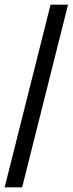

<svg xmlns="http://www.w3.org/2000/svg" viewBox="-20 -755 312 824"><path d="M0 49 197 -735H272L75 49Z"/></svg>

Font: Archivo Condensed Medium
Style: Regular
Weight: 500
Width: 3
Designer: Hector Gatti
Foundry: Omnibus-Type
Version: Version 2.001